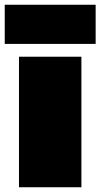

<svg xmlns="http://www.w3.org/2000/svg" viewBox="-36 -789 423 809"><path d="M44 0V-550H307V0ZM-16 -604V-769H367V-604Z"/></svg>

Font: Georama Extended Black
Style: Regular
Weight: 900
Width: 7
Designer: Jean-Baptiste Levee
Foundry: Production Type
Version: Version 1.000